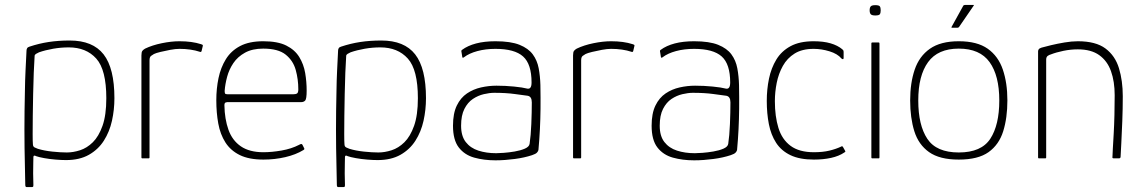

<svg xmlns="http://www.w3.org/2000/svg" viewBox="-20 -645 4665 782"><path d="M83 110Q81 34 80 -42Q79 -118 80 -194Q81 -235 81.5 -276Q82 -317 84 -358Q86 -399 88 -439Q88 -444 90.5 -448.5Q93 -453 100 -455Q139 -468 178.5 -474Q218 -480 264 -480Q358 -480 402 -423.5Q446 -367 446 -245Q446 -198 436 -153Q426 -108 403 -72Q380 -36 342 -14.5Q304 7 249 7Q231 7 206.5 5Q182 3 160 -1Q138 -5 127 -9Q122 -12 119 -11Q116 -10 116 -5Q116 3 115.5 20.5Q115 38 115 61Q115 84 116 109Q116 110 115.5 113.5Q115 117 110 117H88Q85 117 84 114Q83 111 83 110ZM114 -58Q114 -48 121 -44.5Q128 -41 134 -39Q160 -31 193.5 -27.5Q227 -24 252 -24Q278 -24 306 -33Q334 -42 358 -65.5Q382 -89 397.5 -132.5Q413 -176 413 -245Q413 -361 372 -406.5Q331 -452 260 -452Q228 -452 196.5 -446.5Q165 -441 139 -432Q132 -429 126.5 -425.5Q121 -422 121 -417Q119 -390 117.5 -349Q116 -308 115 -262Q114 -216 113.5 -173Q113 -130 113 -99Q113 -68 114 -58Z M711 -477Q762 -477 799 -465Q801 -464 804 -463Q807 -462 806 -458L801 -437Q800 -434 798 -433.5Q796 -433 794 -434Q776 -440 755 -443Q734 -446 711 -446Q695 -446 673.5 -442Q652 -438 633.5 -433.5Q615 -429 607 -425Q602 -422 595.5 -417.5Q589 -413 589 -399V-4Q589 -2 588 -1Q587 0 585 0H560Q558 0 557 -1Q556 -2 556 -4V-419Q556 -433 560 -438Q564 -443 571 -447Q600 -461 639 -469Q678 -477 711 -477Z M861 -237Q861 -284 870 -327Q879 -370 900 -404Q921 -438 958 -457.5Q995 -477 1052 -477Q1111 -477 1146 -459.5Q1181 -442 1199 -412.5Q1217 -383 1223 -347.5Q1229 -312 1229 -276Q1229 -242 1223 -235.5Q1217 -229 1206 -229H905Q904 -229 899 -227.5Q894 -226 894 -216Q895 -160 910.5 -116.5Q926 -73 961 -49Q996 -25 1053 -25Q1087 -25 1127 -32Q1167 -39 1198 -55Q1203 -58 1206.5 -58.5Q1210 -59 1212 -55L1219 -41Q1220 -39 1219.5 -37.5Q1219 -36 1216 -34Q1185 -15 1142 -5Q1099 5 1053 5Q994 5 956.5 -13.5Q919 -32 898 -65Q877 -98 869 -142Q861 -186 861 -237ZM1195 -281Q1195 -322 1184.5 -360Q1174 -398 1143.5 -422.5Q1113 -447 1052 -447Q1008 -447 978 -430.5Q948 -414 930.5 -388Q913 -362 905 -332Q897 -302 895 -275Q895 -268 896.5 -264.5Q898 -261 907 -261H1174Q1185 -261 1190 -264.5Q1195 -268 1195 -281Z M1352 110Q1350 34 1349 -42Q1348 -118 1349 -194Q1350 -235 1350.5 -276Q1351 -317 1353 -358Q1355 -399 1357 -439Q1357 -444 1359.5 -448.5Q1362 -453 1369 -455Q1408 -468 1447.5 -474Q1487 -480 1533 -480Q1627 -480 1671 -423.5Q1715 -367 1715 -245Q1715 -198 1705 -153Q1695 -108 1672 -72Q1649 -36 1611 -14.5Q1573 7 1518 7Q1500 7 1475.5 5Q1451 3 1429 -1Q1407 -5 1396 -9Q1391 -12 1388 -11Q1385 -10 1385 -5Q1385 3 1384.5 20.5Q1384 38 1384 61Q1384 84 1385 109Q1385 110 1384.5 113.5Q1384 117 1379 117H1357Q1354 117 1353 114Q1352 111 1352 110ZM1383 -58Q1383 -48 1390 -44.5Q1397 -41 1403 -39Q1429 -31 1462.5 -27.5Q1496 -24 1521 -24Q1547 -24 1575 -33Q1603 -42 1627 -65.5Q1651 -89 1666.5 -132.5Q1682 -176 1682 -245Q1682 -361 1641 -406.5Q1600 -452 1529 -452Q1497 -452 1465.5 -446.5Q1434 -441 1408 -432Q1401 -429 1395.5 -425.5Q1390 -422 1390 -417Q1388 -390 1386.5 -349Q1385 -308 1384 -262Q1383 -216 1382.5 -173Q1382 -130 1382 -99Q1382 -68 1383 -58Z M1998 8Q1951 8 1911.5 -3Q1872 -14 1848.5 -44.5Q1825 -75 1825 -133Q1825 -183 1840.5 -215Q1856 -247 1882 -264.5Q1908 -282 1939.5 -289Q1971 -296 2002 -296Q2038 -296 2073.5 -292.5Q2109 -289 2128 -284Q2145 -281 2145 -309Q2145 -384 2110.5 -415Q2076 -446 1998 -446Q1958 -446 1924.5 -437Q1891 -428 1870 -412Q1868 -410 1865.5 -410Q1863 -410 1863 -412L1859 -437Q1859 -439 1860 -440Q1861 -441 1862 -442Q1885 -459 1919 -468Q1953 -477 1998 -477Q2060 -477 2096 -462.5Q2132 -448 2150 -423.5Q2168 -399 2174 -367Q2180 -335 2181 -299Q2182 -245 2181.5 -202Q2181 -159 2179 -118.5Q2177 -78 2173 -34Q2172 -29 2167 -23.5Q2162 -18 2147 -13Q2132 -8 2114 -4Q2096 0 2076.5 2.5Q2057 5 2037.5 6.5Q2018 8 1998 8ZM2001 -21Q2011 -21 2032 -22.5Q2053 -24 2076.5 -28Q2100 -32 2117.5 -39.5Q2135 -47 2137 -59Q2142 -92 2144 -140Q2146 -188 2146 -228Q2146 -252 2129 -255Q2113 -257 2077 -262Q2041 -267 1993 -267Q1974 -267 1950.5 -261.5Q1927 -256 1906 -242Q1885 -228 1871.5 -201.5Q1858 -175 1858 -133Q1858 -91 1877 -66.5Q1896 -42 1928.5 -31.5Q1961 -21 2001 -21Z M2469 -477Q2520 -477 2557 -465Q2559 -464 2562 -463Q2565 -462 2564 -458L2559 -437Q2558 -434 2556 -433.5Q2554 -433 2552 -434Q2534 -440 2513 -443Q2492 -446 2469 -446Q2453 -446 2431.5 -442Q2410 -438 2391.5 -433.5Q2373 -429 2365 -425Q2360 -422 2353.5 -417.5Q2347 -413 2347 -399V-4Q2347 -2 2346 -1Q2345 0 2343 0H2318Q2316 0 2315 -1Q2314 -2 2314 -4V-419Q2314 -433 2318 -438Q2322 -443 2329 -447Q2358 -461 2397 -469Q2436 -477 2469 -477Z M2807 8Q2760 8 2720.5 -3Q2681 -14 2657.5 -44.5Q2634 -75 2634 -133Q2634 -183 2649.5 -215Q2665 -247 2691 -264.5Q2717 -282 2748.5 -289Q2780 -296 2811 -296Q2847 -296 2882.5 -292.5Q2918 -289 2937 -284Q2954 -281 2954 -309Q2954 -384 2919.5 -415Q2885 -446 2807 -446Q2767 -446 2733.5 -437Q2700 -428 2679 -412Q2677 -410 2674.5 -410Q2672 -410 2672 -412L2668 -437Q2668 -439 2669 -440Q2670 -441 2671 -442Q2694 -459 2728 -468Q2762 -477 2807 -477Q2869 -477 2905 -462.5Q2941 -448 2959 -423.5Q2977 -399 2983 -367Q2989 -335 2990 -299Q2991 -245 2990.5 -202Q2990 -159 2988 -118.5Q2986 -78 2982 -34Q2981 -29 2976 -23.5Q2971 -18 2956 -13Q2941 -8 2923 -4Q2905 0 2885.5 2.5Q2866 5 2846.5 6.5Q2827 8 2807 8ZM2810 -21Q2820 -21 2841 -22.5Q2862 -24 2885.5 -28Q2909 -32 2926.5 -39.5Q2944 -47 2946 -59Q2951 -92 2953 -140Q2955 -188 2955 -228Q2955 -252 2938 -255Q2922 -257 2886 -262Q2850 -267 2802 -267Q2783 -267 2759.5 -261.5Q2736 -256 2715 -242Q2694 -228 2680.5 -201.5Q2667 -175 2667 -133Q2667 -91 2686 -66.5Q2705 -42 2737.5 -31.5Q2770 -21 2810 -21Z M3295 5Q3237 5 3199.5 -13Q3162 -31 3141 -63.5Q3120 -96 3111.5 -139.5Q3103 -183 3103 -234Q3103 -281 3112 -324.5Q3121 -368 3142 -402.5Q3163 -437 3200 -457Q3237 -477 3294 -477Q3334 -477 3363 -468.5Q3392 -460 3411 -444Q3415 -440 3415.5 -438.5Q3416 -437 3416 -432V-409Q3416 -404 3413 -404Q3410 -404 3407 -407Q3391 -426 3358.5 -436Q3326 -446 3294 -446Q3247 -446 3216.5 -427Q3186 -408 3168.5 -376.5Q3151 -345 3143.5 -307.5Q3136 -270 3136 -233Q3136 -171 3150.5 -124Q3165 -77 3200 -51Q3235 -25 3295 -25Q3331 -25 3358 -31.5Q3385 -38 3406 -48Q3410 -51 3413 -47L3422 -31Q3424 -28 3422.5 -26.5Q3421 -25 3419 -24Q3397 -9 3365 -2Q3333 5 3295 5Z M3567 -603Q3567 -592 3563.5 -587Q3560 -582 3545 -582Q3531 -582 3526.5 -587Q3522 -592 3522 -603Q3522 -614 3526.5 -619Q3531 -624 3545 -624Q3560 -624 3563.5 -619Q3567 -614 3567 -603ZM3562 -4Q3562 0 3559 0H3533Q3529 0 3529 -4V-468Q3529 -472 3533 -472H3559Q3562 -472 3562 -468Z M3885 5Q3807 5 3764 -25.5Q3721 -56 3704 -110.5Q3687 -165 3687 -236Q3687 -307 3705.5 -361.5Q3724 -416 3767.5 -446.5Q3811 -477 3885 -477Q3960 -477 4003 -446.5Q4046 -416 4064.5 -361.5Q4083 -307 4083 -236Q4083 -165 4066 -110.5Q4049 -56 4006.5 -25.5Q3964 5 3885 5ZM3885 -24Q3977 -24 4013.5 -80Q4050 -136 4050 -236Q4050 -337 4010.5 -392Q3971 -447 3885 -447Q3800 -447 3760 -392Q3720 -337 3720 -236Q3720 -135 3757 -79.5Q3794 -24 3885 -24ZM3858 -532Q3855 -532 3855 -533.5Q3855 -535 3856 -536L3903 -621Q3905 -625 3911 -625H3944Q3946 -625 3946.5 -624Q3947 -623 3945 -621L3886 -535Q3885 -534 3883.5 -533Q3882 -532 3880 -532Z M4212 0Q4208 0 4208 -4Q4208 -112 4208 -220Q4208 -328 4208 -436Q4208 -440 4210.5 -444Q4213 -448 4222 -451Q4236 -455 4261 -461Q4286 -467 4315.5 -472Q4345 -477 4370 -477Q4443 -477 4482.5 -447.5Q4522 -418 4537.5 -367Q4553 -316 4553 -253Q4553 -202 4551 -151.5Q4549 -101 4547 -62Q4545 -23 4544 -5Q4543 -2 4541.5 -1Q4540 0 4535 0H4517Q4513 0 4511.5 -1.5Q4510 -3 4511 -7Q4511 -15 4512.5 -40Q4514 -65 4516 -100.5Q4518 -136 4519 -177Q4520 -218 4520 -257Q4520 -313 4505 -355Q4490 -397 4457 -420.5Q4424 -444 4370 -444Q4341 -444 4311.5 -438Q4282 -432 4259 -423Q4254 -422 4247.5 -417.5Q4241 -413 4241 -402Q4241 -336 4241 -269.5Q4241 -203 4241 -136.5Q4241 -70 4241 -4Q4241 0 4237 0Z"/></svg>

Font: Glory Thin Thin
Style: Regular
Weight: 250
Version: Version 1.011